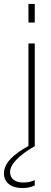

<svg xmlns="http://www.w3.org/2000/svg" viewBox="-82 -740 258 972"><path d="M62 -626H94V-720H62ZM-62 138C-62 184 -26 212 30 212C51 212 73 209 94 199V172C74 181 56 184 36 184C-2 184 -31 168 -31 130C-31 92 16 44 94 0V-520H62V-1C-9 38 -62 83 -62 138Z"/></svg>

Font: Aspekta 100
Style: Regular
Weight: 100
Designer: Ivo Dolenc
Version: Version 2.000